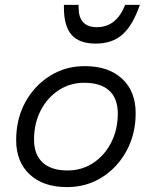

<svg xmlns="http://www.w3.org/2000/svg" viewBox="-20 -752 620 784"><path d="M254 12Q157 12 101.5 -39.5Q46 -91 46 -180Q46 -266 83 -334Q120 -402 183.5 -442Q247 -482 326 -482Q423 -482 478.5 -430.5Q534 -379 534 -290Q534 -205 497 -136.5Q460 -68 396.5 -28Q333 12 254 12ZM256 -56Q314 -56 360.5 -86.5Q407 -117 434 -170Q461 -223 461 -288Q461 -350 426 -382Q391 -414 324 -414Q266 -414 219.5 -383.5Q173 -353 146 -300.5Q119 -248 119 -182Q119 -121 154 -88.5Q189 -56 256 -56ZM371 -574Q304 -574 272.5 -609.5Q241 -645 241 -721V-732H301V-721Q301 -641 376 -641Q455 -641 491 -732H551Q522 -648 480 -611Q438 -574 371 -574Z"/></svg>

Font: Sometype Mono
Style: Italic
Weight: 400
Italic angle: -12°
Monospace: yes
Designer: Ryoichi Tsunekawa
Foundry: Dharma Type
Version: Version 1.000; ttfautohint (v1.8.3)